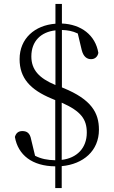

<svg xmlns="http://www.w3.org/2000/svg" viewBox="-20 -835 581 980"><path d="M262 125H295V13C405 3 485 -65 485 -173C485 -258 448 -327 303 -386L296 -389V-682C325 -681 350 -677 377 -664L397 -580C406 -544 425 -533 445 -533C463 -533 478 -544 482 -565C467 -656 394 -711 296 -715V-815H263V-714C158 -706 80 -639 80 -533C80 -436 135 -377 243 -332L262 -324V-17C222 -18 190 -24 159 -40L139 -123C133 -157 116 -166 94 -166C75 -166 62 -157 56 -136C72 -44 144 13 262 14ZM295 -311C394 -267 423 -226 423 -158C423 -79 372 -28 295 -19ZM263 -401C179 -436 140 -479 140 -547C140 -626 190 -672 263 -680Z"/></svg>

Font: Noto Serif KR Light
Style: Regular
Weight: 300
Designer: Ryoko NISHIZUKA 西塚涼子 (kana & ideographs); Frank Grießhammer (Latin, Greek & Cyrillic); Wenlong ZHANG 张文龙 (bopomofo); San
Foundry: Adobe
Version: Version 2.001;hotconv 1.1.0;makeotfexe 2.6.0